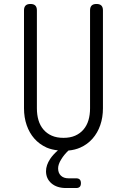

<svg xmlns="http://www.w3.org/2000/svg" viewBox="-20 -750 640 968"><path d="M101 -698Q101 -714 109 -722Q117 -730 133.5 -730Q150 -730 158 -722Q166 -714 166 -698V-204Q166 -171 174 -144Q182 -117 199 -97Q216 -77 241 -66Q266 -55 300 -55Q334 -55 359 -66Q384 -77 401 -97Q418 -117 426 -144Q434 -171 434 -204V-698Q434 -714 442 -722Q450 -730 466.5 -730Q483 -730 491 -722Q499 -714 499 -698V-204Q499 -158 485.5 -119Q472 -80 446.5 -51Q421 -22 385 -6Q358 6 325 9Q302 31 289 53Q273 78 273 99Q273 122 287 135.5Q301 149 325 149H364Q376 149 382 155Q388 161 388 173.5Q388 186 382 192Q376 198 364 198H313Q267 198 239.5 174.5Q212 151 212 113Q212 83 233 51Q247 30 272 8Q241 5 215 -6Q178 -23 153 -51.5Q128 -80 114.5 -119Q101 -158 101 -204Z"/></svg>

Font: Maple Mono ExtraLight
Style: Regular
Weight: 275
Monospace: yes
Designer: subframe7536
Version: Version 7.000